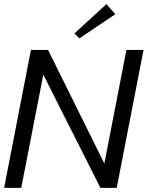

<svg xmlns="http://www.w3.org/2000/svg" viewBox="-32 -911 744 931"><path d="M-12 0H71L178 -549L455 0H534L664 -669H581L474 -118L201 -669H118ZM329 -749 353 -725 527 -842 484 -891Z"/></svg>

Font: KpSans
Style: Italic
Weight: 400
Italic angle: -11°
Version: Version 0.66